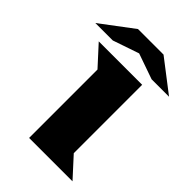

<svg xmlns="http://www.w3.org/2000/svg" viewBox="-324 -1031 1144 1144"><g transform="rotate(45 248.5 -458.5)"><path d="M142.6 -917.5H357.9L558.6 -763.2H411.6L250 -819.8L84.5 -763.2H-62.5ZM142.6 -576.2 29.3 -700.2H395V-124L508.3 0H142.6Z"/></g></svg>

Font: Goblin One
Style: Regular
Weight: 400
Designer: Riccardo De Franceschi
Foundry: Sorkin Type Co.
Version: Version 1.001